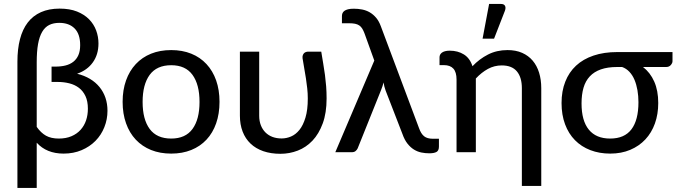

<svg xmlns="http://www.w3.org/2000/svg" viewBox="-20 -769 3420 970"><path d="M165.5 -128Q186.5 -98 212.2 -83.5Q238 -69 277 -69Q313.5 -69 341 -80.8Q368.5 -92.5 387 -113Q405.5 -133.5 414.8 -160.8Q424 -188 424 -219.5Q424 -257.5 411.8 -283.5Q399.5 -309.5 378.8 -325.2Q358 -341 330.2 -348Q302.5 -355 271.5 -355H240.5V-432.5H260Q288 -432.5 311 -438.2Q334 -444 350.5 -457Q367 -470 376 -490.5Q385 -511 385 -541Q385 -597 357 -625.2Q329 -653.5 279.5 -653.5Q250 -653.5 228.5 -642.8Q207 -632 193 -608Q179 -584 172.2 -546.2Q165.5 -508.5 165.5 -454.5ZM68 -457.5Q68 -521.5 81 -571.2Q94 -621 120.2 -655.2Q146.5 -689.5 186.8 -707.5Q227 -725.5 281 -725.5Q332 -725.5 369 -710.8Q406 -696 430 -671.5Q454 -647 465.8 -615.2Q477.5 -583.5 477.5 -549.5Q477.5 -493.5 449 -453.8Q420.5 -414 369.5 -396.5Q406 -387.5 434.5 -370.5Q463 -353.5 482.8 -329.2Q502.5 -305 512.8 -274.8Q523 -244.5 523 -209.5Q523 -166 507.2 -126.5Q491.5 -87 462.5 -57.5Q433.5 -28 392.5 -10.5Q351.5 7 301 7Q215.5 7 165.5 -48V180.5H68Z M845 -516Q901 -516 946.2 -497.8Q991.5 -479.5 1023.2 -445.2Q1055 -411 1072 -362.8Q1089 -314.5 1089 -254.5Q1089 -194.5 1072 -146Q1055 -97.5 1023.2 -63.5Q991.5 -29.5 946.2 -11.2Q901 7 845 7Q788.5 7 743.2 -11.2Q698 -29.5 666 -63.5Q634 -97.5 616.8 -146Q599.5 -194.5 599.5 -254.5Q599.5 -314.5 616.8 -362.8Q634 -411 666 -445.2Q698 -479.5 743.2 -497.8Q788.5 -516 845 -516ZM845 -69Q917 -69 952.5 -117.5Q988 -166 988 -254Q988 -342 952.5 -390.8Q917 -439.5 845 -439.5Q772 -439.5 736.2 -390.8Q700.5 -342 700.5 -254Q700.5 -166 736.2 -117.5Q772 -69 845 -69Z M1603 -508Q1608 -476.5 1613 -447.5Q1618 -418.5 1621.8 -390Q1625.5 -361.5 1627.8 -332.5Q1630 -303.5 1630 -271.5Q1630 -198.5 1610.5 -145.5Q1591 -92.5 1558.8 -58.5Q1526.5 -24.5 1484.5 -8.2Q1442.5 8 1397 8Q1348.5 8 1310.2 -5.2Q1272 -18.5 1245.8 -43.5Q1219.5 -68.5 1205.8 -104.2Q1192 -140 1192 -184.5V-508H1289.5V-184.5Q1289.5 -157.5 1297.8 -136.2Q1306 -115 1321 -100Q1336 -85 1356.8 -77.2Q1377.5 -69.5 1403 -69.5Q1427 -69.5 1450.5 -79.5Q1474 -89.5 1492.8 -112.8Q1511.5 -136 1523.2 -174.8Q1535 -213.5 1535 -271.5Q1535 -297 1532.2 -322.5Q1529.5 -348 1525.5 -373.5Q1521.5 -399 1517 -424.2Q1512.5 -449.5 1508.5 -475Q1507.5 -484 1510 -490.5Q1512.5 -497 1516.5 -500.8Q1520.5 -504.5 1525.8 -506.2Q1531 -508 1536 -508Z M2197.5 -68V-28.5Q2197.5 -8 2185 -1.2Q2172.5 5.5 2149 5.5Q2128.5 5.5 2108.8 1.5Q2089 -2.5 2071.2 -13.5Q2053.5 -24.5 2038.5 -43.5Q2023.5 -62.5 2013 -92.5L1928 -312Q1924 -323.5 1921.5 -333.2Q1919 -343 1918 -352.5Q1915.5 -343 1912.2 -333.2Q1909 -323.5 1905 -313.5L1787 -19.5Q1783.5 -12 1776.5 -6Q1769.5 0 1757 0H1674L1871 -463L1822 -599Q1816.5 -614 1810.2 -624.2Q1804 -634.5 1795 -640.5Q1786 -646.5 1773.8 -649Q1761.5 -651.5 1744 -651.5H1707.5V-688Q1707.5 -695.5 1710.2 -702.2Q1713 -709 1719.8 -714Q1726.5 -719 1738 -722Q1749.5 -725 1767.5 -725Q1789 -725 1809.5 -721Q1830 -717 1847.8 -706.8Q1865.5 -696.5 1880 -679.5Q1894.5 -662.5 1904 -636.5L2097 -121.5Q2107 -93 2122.8 -80.5Q2138.5 -68 2167 -68Z M2200.5 -479.5Q2200.5 -486 2203.2 -492Q2206 -498 2212.2 -502.8Q2218.5 -507.5 2228.2 -510.2Q2238 -513 2252 -513Q2293 -513 2323.5 -494Q2354 -475 2367 -434.5Q2401.5 -471 2445.5 -493.5Q2489.5 -516 2544 -516Q2586 -516 2617.8 -502Q2649.5 -488 2671 -462.8Q2692.5 -437.5 2703.5 -402Q2714.5 -366.5 2714.5 -323.5V170.5H2616.5V-323.5Q2616.5 -378 2591.5 -408.2Q2566.5 -438.5 2515 -438.5Q2477.5 -438.5 2445 -420.8Q2412.5 -403 2384 -372.5V0H2286.5V-367Q2286.5 -404.5 2270.5 -422.2Q2254.5 -440 2222.5 -440H2200.5ZM2418 -573.5 2451 -749H2511.5Q2526 -749 2531.2 -739.8Q2536.5 -730.5 2531 -715L2476 -573.5Z M3098 -430.5Q3050 -430.5 3015.8 -418.5Q2981.5 -406.5 2959.8 -383.2Q2938 -360 2928 -325.8Q2918 -291.5 2918 -246.5Q2918 -159 2954.8 -114Q2991.5 -69 3062.5 -69Q3135 -69 3170.2 -115.8Q3205.5 -162.5 3205.5 -252.5Q3205.5 -284 3200.5 -313Q3195.5 -342 3185.5 -365.8Q3175.5 -389.5 3159.8 -406.2Q3144 -423 3123 -430.5ZM3377.5 -506V-459.5Q3377.5 -450.5 3369 -440.5Q3360.5 -430.5 3345.5 -430.5H3228.5Q3265 -402.5 3285.2 -357Q3305.5 -311.5 3305.5 -248.5Q3305.5 -192.5 3288.8 -145.5Q3272 -98.5 3240.5 -64.8Q3209 -31 3164 -12Q3119 7 3063 7Q3008 7 2962.5 -10.5Q2917 -28 2884.8 -60.8Q2852.5 -93.5 2834.8 -141Q2817 -188.5 2817 -248.5Q2817 -308.5 2835.8 -356.2Q2854.5 -404 2890.2 -437.2Q2926 -470.5 2978.5 -488.2Q3031 -506 3098.5 -506Z"/></svg>

Font: Lato 2
Style: Regular
Weight: 500
Designer: Lukasz Dziedzic with Adam Twardoch and Botio Nikoltchev
Foundry: tyPoland Lukasz Dziedzic
Version: Version 2.015; 2015-08-06; http://www.latofonts.com/